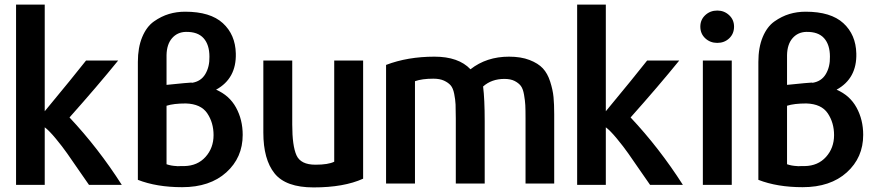

<svg xmlns="http://www.w3.org/2000/svg" viewBox="-20 -800 3823 837"><path d="M511 6H368Q360 -5 327 -53Q294 -101 273 -131Q252 -161 223 -196Q194 -231 175 -245V6H50V-780H175V-315Q300 -466 355 -536H495Q405 -425 283 -288Q408 -155 511 6Z M1008 -567Q1011 -458 922 -409Q980 -384 1009 -331Q1038 -278 1038 -212Q1038 -113 966.5 -48.5Q895 16 774 16Q663 16 581 -16V-530Q581 -593 600 -638.5Q619 -684 651 -706.5Q683 -729 716.5 -739Q750 -749 787 -749Q897 -749 951.5 -699Q1006 -649 1008 -567ZM911 -211Q911 -265 883.5 -306Q856 -347 790 -349Q737 -349 706 -339V-84Q726 -77 750 -76Q750 -75 767 -76H783Q841 -77 876 -116Q911 -155 911 -211ZM706 -430Q804 -440 814 -440Q815 -440 815 -440L817 -439Q856 -445 875 -477Q894 -509 893 -553Q893 -605 867.5 -633.5Q842 -662 790 -661Q753 -660 730 -633.5Q707 -607 706 -560V-474Z M1563 -21Q1479 17 1347 17Q1226 17 1177 -44Q1128 -105 1128 -222V-536H1254V-257Q1254 -164 1272.5 -123Q1291 -82 1355 -82Q1411 -82 1437 -95V-536H1563Z M2396 0H2271V-283Q2271 -322 2270 -341.5Q2269 -361 2264.5 -387Q2260 -413 2250.5 -425.5Q2241 -438 2223.5 -447Q2206 -456 2179 -456Q2123 -456 2086 -423Q2093 -368 2093 -271V0H1967V-283Q1967 -323 1966 -344.5Q1965 -366 1960 -391Q1955 -416 1944.5 -428Q1934 -440 1915.5 -448.5Q1897 -457 1869 -457Q1820 -457 1789 -446V0H1663V-517Q1757 -553 1874 -553Q1979 -553 2031 -498Q2101 -553 2199 -553Q2251 -553 2288.5 -538.5Q2326 -524 2346.5 -502Q2367 -480 2378.5 -444Q2390 -408 2393 -377Q2396 -346 2396 -302Z M2957 6H2814Q2806 -5 2773 -53Q2740 -101 2719 -131Q2698 -161 2669 -196Q2640 -231 2621 -245V6H2496V-780H2621V-315Q2746 -466 2801 -536H2941Q2851 -425 2729 -288Q2854 -155 2957 6Z M3180 -684Q3180 -653 3159 -633Q3138 -613 3107 -613Q3076 -613 3054.5 -633Q3033 -653 3033 -684Q3033 -714 3054.5 -734Q3076 -754 3107 -754Q3137 -754 3158.5 -734Q3180 -714 3180 -684ZM3170 6H3044V-536H3170Z M3713 -567Q3716 -458 3627 -409Q3685 -384 3714 -331Q3743 -278 3743 -212Q3743 -113 3671.5 -48.5Q3600 16 3479 16Q3368 16 3286 -16V-530Q3286 -593 3305 -638.5Q3324 -684 3356 -706.5Q3388 -729 3421.5 -739Q3455 -749 3492 -749Q3602 -749 3656.5 -699Q3711 -649 3713 -567ZM3616 -211Q3616 -265 3588.5 -306Q3561 -347 3495 -349Q3442 -349 3411 -339V-84Q3431 -77 3455 -76Q3455 -75 3472 -76H3488Q3546 -77 3581 -116Q3616 -155 3616 -211ZM3411 -430Q3509 -440 3519 -440Q3520 -440 3520 -440L3522 -439Q3561 -445 3580 -477Q3599 -509 3598 -553Q3598 -605 3572.5 -633.5Q3547 -662 3495 -661Q3458 -660 3435 -633.5Q3412 -607 3411 -560V-474Z"/></svg>

Font: Repo
Style: DemiBold
Weight: 600
Designer: Stefan Peev
Foundry: Context Ltd
Version: Version 001.000